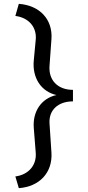

<svg xmlns="http://www.w3.org/2000/svg" viewBox="-20 -820 460 1000"><path d="M248 -24 238 -176C233 -246 282 -292 360 -292V-352C281 -352 232 -402 238 -478L248 -617C255 -719 187 -792 78 -800L60 -737C130 -728 173 -678 166 -612L156 -506C147 -415 194 -343 274 -325C196 -308 149 -240 156 -153L166 -26C172 40 129 90 60 99L78 160C186 152 254 79 248 -24Z"/></svg>

Font: Gully
Style: Regular
Weight: 400
Designer: jaikishan Patel
Foundry: MagicType
Version: Version 1.000;Glyphs 3.2 (3242)